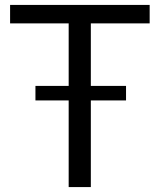

<svg xmlns="http://www.w3.org/2000/svg" viewBox="-20 -760 650 780"><path d="M124 -411H259V-665H21V-740H588V-665H349V-411H492V-352H349V0H259V-352H124Z"/></svg>

Font: Encode Sans Normal
Style: Regular
Weight: 400
Designer: Pablo Impallari, Andres Torresi
Foundry: Pablo Impallari, Andres Torresi
Version: Version 1.000; ttfautohint (v1.00) -l 8 -r 50 -G 200 -x 14 -